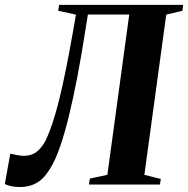

<svg xmlns="http://www.w3.org/2000/svg" viewBox="-40 -763 778 794"><path d="M323.5 -703 313 -637.5Q297 -535 279.8 -444.8Q262.5 -354.5 244.2 -280.2Q226 -206 206.5 -151Q178 -70.5 140.8 -30Q103.5 10.5 42 10.5Q23 10.5 6.8 7Q-9.5 3.5 -20 -2L2.5 -127.5Q19.5 -123.5 33.2 -121.2Q47 -119 57 -118.5Q90 -118.5 111 -134.8Q132 -151 148 -181Q162.5 -210.5 176.5 -252Q190.5 -293.5 204.5 -349.8Q218.5 -406 233 -478.2Q247.5 -550.5 263.5 -641L274 -702.5L200.5 -718.5L204.5 -743H717.5L714.5 -718.5L647.5 -702.5L557 -40L625 -23L621.5 0H328L331.5 -24.5L404 -40L494.5 -703Z"/></svg>

Font: Merriweather 120pt
Style: Bold Italic
Weight: 700
Italic angle: -7.8°
Version: Version 2.101